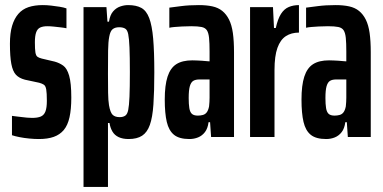

<svg xmlns="http://www.w3.org/2000/svg" viewBox="-20 -538 1506 754"><path d="M133 8Q115 8 94.5 6Q74 4 56.5 0.5Q39 -3 27 -7V-83Q33 -82 42.5 -81Q52 -80 63.5 -78.5Q75 -77 86 -76Q97 -75 106 -75Q128 -75 140.5 -80.5Q153 -86 158.5 -100.5Q164 -115 164 -142Q164 -173 161.5 -187Q159 -201 152 -205.5Q145 -210 134 -213L78 -225Q55 -231 42.5 -244.5Q30 -258 24.5 -287Q19 -316 19 -366Q19 -408 27.5 -436.5Q36 -465 52 -483.5Q68 -502 92 -510Q116 -518 148 -518Q164 -518 181 -516Q198 -514 214 -511.5Q230 -509 241 -505V-427Q232 -429 218.5 -430.5Q205 -432 191.5 -433.5Q178 -435 166 -435Q149 -435 138 -430Q127 -425 122 -411Q117 -397 117 -372Q117 -345 119 -332.5Q121 -320 126.5 -315.5Q132 -311 144 -308L195 -296Q213 -291 228 -280.5Q243 -270 251.5 -241Q260 -212 260 -155Q260 -109 253 -77.5Q246 -46 230.5 -27.5Q215 -9 191 -0.5Q167 8 133 8Z M308 196V-510H398L402 -453H408Q412 -479 424 -493Q436 -507 452 -512.5Q468 -518 483 -518Q515 -518 535 -507Q555 -496 566 -467Q577 -438 581.5 -386.5Q586 -335 586 -254Q586 -179 582.5 -128Q579 -77 568.5 -47.5Q558 -18 538 -5Q518 8 485 8Q462 8 446 0.5Q430 -7 421.5 -21.5Q413 -36 410 -55H404V196ZM450 -78Q463 -78 471.5 -83.5Q480 -89 483.5 -106Q487 -123 488.5 -158.5Q490 -194 490 -255Q490 -316 488.5 -351.5Q487 -387 483.5 -404Q480 -421 471 -426Q462 -431 448 -431Q432 -431 422.5 -423.5Q413 -416 409 -394Q405 -374 404.5 -339Q404 -304 404 -248Q404 -205 404.5 -174Q405 -143 408 -125Q413 -96 422.5 -87Q432 -78 450 -78Z M724 8Q684 8 663.5 -8.5Q643 -25 635 -59Q627 -93 627 -147Q627 -203 638 -237Q649 -271 672.5 -286Q696 -301 735 -301Q744 -301 753.5 -300.5Q763 -300 772.5 -299.5Q782 -299 790 -298Q798 -297 803 -297V-335Q803 -369 801 -389Q799 -409 792.5 -419Q786 -429 771.5 -432Q757 -435 731 -435Q711 -435 694.5 -434Q678 -433 665.5 -432Q653 -431 645 -429V-508Q661 -510 691.5 -514Q722 -518 761 -518Q791 -518 814 -513Q837 -508 853 -495Q869 -482 879.5 -461Q890 -440 894.5 -408.5Q899 -377 899 -333V0H809L805 -58H799Q796 -34 785 -19.5Q774 -5 758 1.5Q742 8 724 8ZM757 -84Q767 -84 776.5 -86.5Q786 -89 792 -97Q798 -105 801 -120Q803 -138 803 -154.5Q803 -171 803 -194V-226H764Q748 -226 739 -220.5Q730 -215 725.5 -199.5Q721 -184 721 -153Q721 -129 723.5 -113.5Q726 -98 733.5 -91Q741 -84 757 -84Z M962 0V-510H1052L1056 -428H1063Q1071 -464 1083.5 -483.5Q1096 -503 1114 -510.5Q1132 -518 1154 -518V-410Q1124 -410 1102.5 -396Q1081 -382 1069.5 -350Q1058 -318 1058 -263V0Z M1261 8Q1221 8 1200.5 -8.5Q1180 -25 1172 -59Q1164 -93 1164 -147Q1164 -203 1175 -237Q1186 -271 1209.5 -286Q1233 -301 1272 -301Q1281 -301 1290.5 -300.5Q1300 -300 1309.5 -299.5Q1319 -299 1327 -298Q1335 -297 1340 -297V-335Q1340 -369 1338 -389Q1336 -409 1329.5 -419Q1323 -429 1308.5 -432Q1294 -435 1268 -435Q1248 -435 1231.5 -434Q1215 -433 1202.5 -432Q1190 -431 1182 -429V-508Q1198 -510 1228.5 -514Q1259 -518 1298 -518Q1328 -518 1351 -513Q1374 -508 1390 -495Q1406 -482 1416.5 -461Q1427 -440 1431.5 -408.5Q1436 -377 1436 -333V0H1346L1342 -58H1336Q1333 -34 1322 -19.5Q1311 -5 1295 1.5Q1279 8 1261 8ZM1294 -84Q1304 -84 1313.5 -86.5Q1323 -89 1329 -97Q1335 -105 1338 -120Q1340 -138 1340 -154.5Q1340 -171 1340 -194V-226H1301Q1285 -226 1276 -220.5Q1267 -215 1262.5 -199.5Q1258 -184 1258 -153Q1258 -129 1260.5 -113.5Q1263 -98 1270.5 -91Q1278 -84 1294 -84Z"/></svg>

Font: Saira UltraCondensed
Style: Bold
Weight: 700
Width: 1
Designer: Hector Gatti with collaboration of the Omnibus-Type team
Foundry: Omnibus-Type
Version: Version 1.101